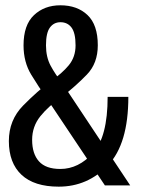

<svg xmlns="http://www.w3.org/2000/svg" viewBox="-20 -701 534 726"><path d="M202 4.8Q311.3 4.8 388.3 -75.9Q465.3 -156.6 465.3 -334.6H387Q387 -183.5 332 -122.8Q277 -62.1 208.1 -62.1Q153.1 -62.1 127.3 -90.9Q101.5 -119.7 101.5 -172.2Q101.5 -222.7 132.6 -261.5Q163.7 -300.2 215.2 -335.8Q267.3 -376.2 308.5 -419Q349.8 -461.7 349.8 -529.8Q349.8 -607.2 310.9 -644.1Q272 -681 208.3 -681Q147.9 -681 108.5 -643.8Q69 -606.6 69 -529.4Q69 -466.1 98.3 -418.2Q127.7 -370.3 152.2 -335.8L376.6 0H472.3L214.4 -388.1Q189.4 -419.4 171.6 -452.2Q153.9 -485 153.9 -529.6Q153.9 -576.6 168.7 -596.8Q183.5 -617 208.7 -617Q235.4 -617 250.6 -596.6Q265.7 -576.2 265.7 -529.6Q265.7 -485.5 240.2 -454.4Q214.6 -423.4 172.3 -394.5Q121.8 -357 67.6 -302Q13.5 -247 13.5 -167.6Q13.5 -84.9 61.4 -40Q109.4 4.8 202 4.8Z"/></svg>

Font: Anybody Thin Condensed
Style: Regular
Weight: 100
Width: 3
Version: Version 1.113;gftools[0.9.25]